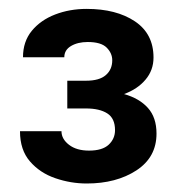

<svg xmlns="http://www.w3.org/2000/svg" viewBox="-20 -737 411 436"><path d="M132.8 -490.7V-553.7H175.3Q205.6 -553.7 220.2 -566.4Q234.9 -579.1 234.9 -600.1Q234.9 -616.2 222.2 -628.9Q209.5 -641.6 179.2 -641.6Q156.7 -641.6 141.4 -632.6Q126 -623.5 126 -606.9H32.2Q32.2 -642.6 52.2 -667Q72.3 -691.4 105.2 -704.1Q138.2 -716.8 176.8 -716.8Q244.1 -716.8 286.4 -688.5Q328.6 -660.2 328.6 -606.4Q328.6 -577.6 310.5 -556.2Q292.5 -534.7 261.7 -523.4Q296.4 -513.7 315.9 -491.9Q335.4 -470.2 335.4 -433.6Q335.4 -379.9 289.8 -350.1Q244.1 -320.3 176.8 -320.3Q140.6 -320.3 105.7 -332.3Q70.8 -344.2 48.1 -370.4Q25.4 -396.5 25.4 -439H119.6Q119.6 -421.4 136.7 -408.2Q153.8 -395 182.1 -395Q212.4 -395 226.8 -408.4Q241.2 -421.9 241.2 -441.4Q241.2 -468.3 223.6 -479.5Q206.1 -490.7 175.3 -490.7Z"/></svg>

Font: Vazirmatn RD UI SemiBold
Style: Regular
Weight: 600
Designer: Saber Rastikerdar
Foundry: Saber Rastikerdar
Version: Version 33.003